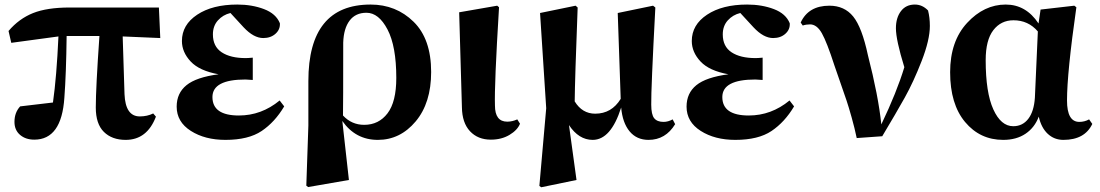

<svg xmlns="http://www.w3.org/2000/svg" viewBox="-20 -583 4717 823"><path d="M505.9 -426.8 513.7 -179.7Q517.6 -84 579.1 -84Q611.3 -84 636.7 -96.7L648.4 -83Q610.4 16.6 518.6 16.6Q460 16.6 425.3 -17.6Q390.6 -51.8 390.6 -122.1Q390.6 -205.1 406.2 -428.7H265.6Q263.7 -266.6 255.9 -164.1Q244.1 15.6 127 15.6Q89.8 15.6 65.9 -4.9Q42 -25.4 42 -60.5Q42 -100.6 66.4 -127Q136.7 -135.7 207 -143.6Q222.7 -253.9 230.5 -426.8L28.3 -399.4L16.6 -450.2Q61.5 -502.9 121.6 -526.9Q181.6 -550.8 278.3 -550.8H661.1L667 -419.9Z M1178.7 -152.3 1198.2 -127Q1158.2 -59.6 1101.6 -21.5Q1044.9 16.6 946.3 16.6Q858.4 16.6 797.9 -22Q737.3 -60.5 737.3 -126Q737.3 -183.6 779.3 -217.8Q821.3 -252 917 -264.6Q835 -279.3 797.4 -319.3Q759.8 -359.4 759.8 -407.2Q759.8 -476.6 825.2 -520Q890.6 -563.5 997.1 -563.5Q1060.5 -563.5 1111.8 -543.9Q1163.1 -524.4 1179.7 -483.4Q1181.6 -457 1161.1 -438.5Q1140.6 -419.9 1108.4 -419.9Q1067.4 -419.9 1024.4 -465.8L967.8 -527.3Q935.5 -519.5 914.1 -495.6Q892.6 -471.7 892.6 -435.5Q892.6 -383.8 930.2 -358.9Q967.8 -334 1033.2 -334Q1043.9 -334 1063.5 -335.9V-240.2Q1042 -242.2 1032.2 -242.2Q890.6 -242.2 890.6 -167Q890.6 -87.9 1003.9 -87.9Q1100.6 -87.9 1178.7 -152.3Z M1451.2 -400.4Q1451.2 -128.9 1450.2 -87.9Q1487.3 -47.9 1541 -47.9Q1603.5 -47.9 1641.1 -97.2Q1678.7 -146.5 1678.7 -249Q1678.7 -384.8 1641.1 -456.5Q1603.5 -528.3 1550.8 -528.3Q1503.9 -528.3 1478.5 -494.6Q1453.1 -460.9 1451.2 -400.4ZM1301.8 -44.9V-235.4Q1301.8 -563.5 1568.4 -563.5Q1677.7 -563.5 1752.9 -489.7Q1828.1 -416 1828.1 -274.4Q1828.1 -141.6 1761.7 -62.5Q1695.3 16.6 1599.6 16.6Q1503.9 16.6 1447.3 -64.5L1475.6 188.5L1300.8 218.8L1293 212.9Z M2084 15.6Q2028.3 15.6 1994.6 -20.5Q1960.9 -56.6 1960 -123L1948.2 -530.3L2111.3 -558.6L2119.1 -551.8Q2098.6 -216.8 2101.6 -130.9Q2101.6 -61.5 2154.3 -61.5Q2175.8 -61.5 2197.3 -71.3L2209 -52.7Q2198.2 -25.4 2164.1 -4.9Q2129.9 15.6 2084 15.6Z M2863.3 -71.3 2874 -50.8Q2833 16.6 2759.8 16.6Q2709 16.6 2678.7 -20Q2648.4 -56.6 2642.6 -122.1Q2598.6 16.6 2520.5 16.6Q2460.9 16.6 2418.9 -46.9L2451.2 188.5L2299.8 219.7L2292 213.9L2321.3 -119.1L2294.9 -527.3L2447.3 -558.6L2456.1 -550.8Q2444.3 -242.2 2443.4 -148.4Q2475.6 -95.7 2531.2 -95.7Q2601.6 -95.7 2640.6 -159.2L2627.9 -527.3L2779.3 -558.6L2789.1 -550.8Q2770.5 -199.2 2771.5 -134.8Q2771.5 -91.8 2784.2 -76.2Q2796.9 -60.5 2824.2 -60.5Q2843.8 -60.5 2863.3 -71.3Z M3364.3 -152.3 3383.8 -127Q3343.8 -59.6 3287.1 -21.5Q3230.5 16.6 3131.8 16.6Q3043.9 16.6 2983.4 -22Q2922.9 -60.5 2922.9 -126Q2922.9 -183.6 2964.8 -217.8Q3006.8 -252 3102.5 -264.6Q3020.5 -279.3 2982.9 -319.3Q2945.3 -359.4 2945.3 -407.2Q2945.3 -476.6 3010.7 -520Q3076.2 -563.5 3182.6 -563.5Q3246.1 -563.5 3297.4 -543.9Q3348.6 -524.4 3365.2 -483.4Q3367.2 -457 3346.7 -438.5Q3326.2 -419.9 3293.9 -419.9Q3252.9 -419.9 3210 -465.8L3153.3 -527.3Q3121.1 -519.5 3099.6 -495.6Q3078.1 -471.7 3078.1 -435.5Q3078.1 -383.8 3115.7 -358.9Q3153.3 -334 3218.8 -334Q3229.5 -334 3249 -335.9V-240.2Q3227.5 -242.2 3217.8 -242.2Q3076.2 -242.2 3076.2 -167Q3076.2 -87.9 3189.5 -87.9Q3286.1 -87.9 3364.3 -152.3Z M3420.9 -473.6 3412.1 -486.3Q3445.3 -558.6 3535.2 -558.6Q3599.6 -558.6 3637.2 -512.2Q3674.8 -465.8 3700.2 -346.7Q3745.1 -171.9 3757.8 -49.8Q3824.2 -188.5 3856.4 -294.9Q3820.3 -412.1 3820.3 -461.9Q3820.3 -506.8 3841.8 -535.2Q3863.3 -563.5 3901.4 -563.5Q3933.6 -563.5 3958 -538.1Q3965.8 -507.8 3965.8 -471.7Q3965.8 -412.1 3930.7 -321.8Q3895.5 -231.4 3858.4 -165Q3821.3 -98.6 3761.7 1L3652.3 8.8Q3643.6 -33.2 3630.4 -80.1Q3617.2 -127 3608.9 -151.4Q3600.6 -175.8 3580.6 -233.4Q3560.5 -291 3556.6 -302.7Q3524.4 -402.3 3502.9 -440.4Q3481.4 -478.5 3452.1 -478.5Q3435.5 -478.5 3420.9 -473.6Z M4416 -164.1 4428.7 -448.2Q4387.7 -496.1 4324.2 -496.1Q4270.5 -496.1 4237.8 -453.6Q4205.1 -411.1 4205.1 -325.2Q4205.1 -186.5 4237.8 -114.3Q4270.5 -42 4323.2 -42Q4363.3 -42 4387.7 -73.7Q4412.1 -105.5 4416 -164.1ZM4648.4 -71.3 4662.1 -51.8Q4629.9 16.6 4538.1 16.6Q4499 16.6 4471.2 -9.3Q4443.4 -35.2 4432.6 -83Q4415 -36.1 4376 -9.8Q4336.9 16.6 4280.3 16.6Q4180.7 16.6 4116.7 -60.1Q4052.7 -136.7 4052.7 -273.4Q4052.7 -406.2 4125.5 -484.9Q4198.2 -563.5 4291 -563.5Q4377.9 -563.5 4431.6 -482.4L4440.4 -542L4585 -558.6L4593.8 -551.8Q4553.7 -270.5 4553.7 -152.3Q4553.7 -60.5 4606.4 -60.5Q4628.9 -60.5 4648.4 -71.3Z"/></svg>

Font: Bpmf Zihi Serif Heavy
Style: Heavy
Weight: 900
Foundry: But Ko
Version: Version 1.320